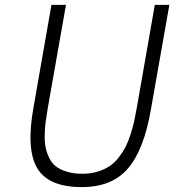

<svg xmlns="http://www.w3.org/2000/svg" viewBox="-20 -745 728 780"><path d="M608.9 -725.1H668L592.8 -298.8Q564.9 -137.2 500.2 -61Q435.5 15.1 312 15.1Q176.8 15.1 131.1 -62Q85.4 -139.2 116.2 -309.1L189 -725.1H248L173.8 -304.2Q168.5 -272.9 165.3 -248.5Q162.1 -224.1 161.6 -195.6Q161.1 -167 165.5 -145.5Q169.9 -124 180.2 -103Q190.4 -82 207.5 -68.8Q224.6 -55.7 252 -47.4Q279.3 -39.1 314.9 -39.1Q348.6 -39.1 377 -47.9Q405.3 -56.6 425.8 -70.6Q446.3 -84.5 463.1 -106.4Q480 -128.4 490.7 -149.7Q501.5 -170.9 510.7 -200Q520 -229 524.9 -251.7Q529.8 -274.4 535.2 -304.2Z"/></svg>

Font: Stilu Light
Style: Italic
Weight: 300
Italic angle: -10°
Designer: Genilson Lima Santos
Foundry: Genilson Lima Santos
Version: Version 1.200;PS 001.200;hotconv 1.0.88;makeotf.lib2.5.64775